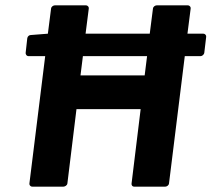

<svg xmlns="http://www.w3.org/2000/svg" viewBox="-20 -686 791 718"><path d="M521 -404H281L290 -476H530ZM751 -548C752 -553 748 -560 740 -560H681L693 -654C694 -659 690 -666 682 -666H566C561 -666 553 -662 552 -654L540 -560H300L312 -654C313 -659 309 -666 301 -666H185C180 -666 172 -662 171 -654L159 -560L95 -555C89 -555 83 -550 82 -543L76 -489C75 -484 79 -476 87 -476H149L90 0C89 5 93 12 101 12H217C222 12 231 8 232 0L266 -278H506L472 0C471 5 474 12 482 12H598C603 12 611 8 612 0L671 -476H730C735 -476 743 -481 744 -489Z"/></svg>

Font: Falling Sky
Style: BdObl
Weight: 700
Designer: Paul D. Hunt
Foundry: Adobe Systems Incorporated
Version: Version 1.02